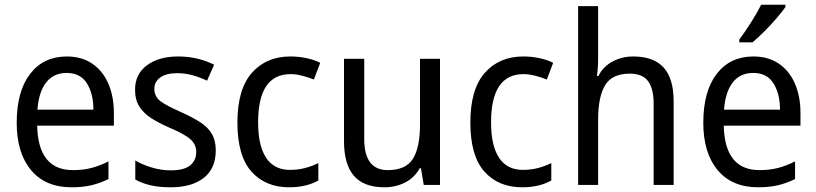

<svg xmlns="http://www.w3.org/2000/svg" viewBox="-20 -786 3468 816"><path d="M264 -546Q327 -546 372 -515.5Q417 -485 440.5 -430.5Q464 -376 464 -306V-252H138Q142 -63 290 -63Q333 -63 368 -72Q403 -81 441 -100V-25Q404 -7 367.5 1.5Q331 10 284 10Q173 10 112 -63Q51 -136 51 -264Q51 -398 108 -472Q165 -546 264 -546ZM263 -476Q208 -476 176.5 -436Q145 -396 139 -320H377Q377 -387 349.5 -431.5Q322 -476 263 -476Z M897 -147Q897 -70 846 -30Q795 10 706 10Q657 10 620 1.5Q583 -7 555 -23V-104Q583 -87 623.5 -74.5Q664 -62 706 -62Q762 -62 788 -83Q814 -104 814 -140Q814 -171 790.5 -193Q767 -215 701 -243Q655 -263 622.5 -284Q590 -305 572 -333.5Q554 -362 554 -405Q554 -471 604.5 -508.5Q655 -546 737 -546Q780 -546 818 -537Q856 -528 890 -511L860 -443Q831 -457 799 -466Q767 -475 733 -475Q687 -475 661.5 -457Q636 -439 636 -409Q636 -375 662.5 -355.5Q689 -336 755 -307Q799 -287 831 -266.5Q863 -246 880 -217.5Q897 -189 897 -147Z M1209 10Q1108 10 1048.5 -57Q989 -124 989 -265Q989 -407 1050.5 -476.5Q1112 -546 1214 -546Q1251 -546 1284.5 -538.5Q1318 -531 1341 -519L1314 -448Q1292 -457 1265 -464Q1238 -471 1215 -471Q1077 -471 1077 -266Q1077 -167 1111 -115.5Q1145 -64 1212 -64Q1247 -64 1277 -72Q1307 -80 1333 -93V-19Q1282 10 1209 10Z M1850 -536V0H1781L1769 -71H1764Q1741 -30 1701 -10Q1661 10 1614 10Q1526 10 1484 -39Q1442 -88 1442 -186V-536H1528V-195Q1528 -63 1628 -63Q1705 -63 1735 -111.5Q1765 -160 1765 -255V-536Z M2199 10Q2098 10 2038.5 -57Q1979 -124 1979 -265Q1979 -407 2040.5 -476.5Q2102 -546 2204 -546Q2241 -546 2274.5 -538.5Q2308 -531 2331 -519L2304 -448Q2282 -457 2255 -464Q2228 -471 2205 -471Q2067 -471 2067 -266Q2067 -167 2101 -115.5Q2135 -64 2202 -64Q2237 -64 2267 -72Q2297 -80 2323 -93V-19Q2272 10 2199 10Z M2522 -540Q2522 -498 2517 -463H2523Q2544 -504 2584 -525Q2624 -546 2671 -546Q2758 -546 2800.5 -499Q2843 -452 2843 -355V0H2758V-345Q2758 -410 2734 -441.5Q2710 -473 2657 -473Q2581 -473 2551.5 -423.5Q2522 -374 2522 -278V0H2437V-760H2522Z M3182 -546Q3245 -546 3290 -515.5Q3335 -485 3358.5 -430.5Q3382 -376 3382 -306V-252H3056Q3060 -63 3208 -63Q3251 -63 3286 -72Q3321 -81 3359 -100V-25Q3322 -7 3285.5 1.5Q3249 10 3202 10Q3091 10 3030 -63Q2969 -136 2969 -264Q2969 -398 3026 -472Q3083 -546 3182 -546ZM3181 -476Q3126 -476 3094.5 -436Q3063 -396 3057 -320H3295Q3295 -387 3267.5 -431.5Q3240 -476 3181 -476ZM3318 -756Q3305 -737 3280.5 -708.5Q3256 -680 3228 -652Q3200 -624 3178 -606H3122V-618Q3146 -650 3172 -691Q3198 -732 3215 -766H3318Z"/></svg>

Font: Noto Sans Myanmar SemiCondensed
Style: Regular
Weight: 400
Width: 4
Designer: Monotype Design Team
Foundry: Monotype Imaging Inc.
Version: Version 2.107; ttfautohint (v1.8.4.7-5d5b)